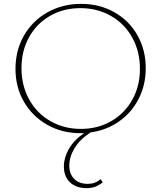

<svg xmlns="http://www.w3.org/2000/svg" viewBox="-20 -683 833 992"><path d="M338 173Q338 216 363.5 241.5Q389 267 434 267Q471 267 500 243L511 259Q492 274 472.5 281.5Q453 289 427 289Q373 289 341.5 259Q310 229 310 177Q310 132 335.5 87Q361 42 414 5H395Q300 5 223.5 -38.5Q147 -82 103.5 -157.5Q60 -233 60 -327Q60 -423 104 -499.5Q148 -576 225.5 -619.5Q303 -663 399 -663Q494 -663 570.5 -620Q647 -577 690 -501Q733 -425 733 -331Q733 -244 696.5 -172.5Q660 -101 595 -55.5Q530 -10 448 1Q393 37 365.5 82Q338 127 338 173ZM398 -17Q485 -17 554.5 -57Q624 -97 663.5 -167.5Q703 -238 703 -327Q703 -417 663.5 -488.5Q624 -560 553.5 -600.5Q483 -641 395 -641Q308 -641 238.5 -601Q169 -561 130 -490.5Q91 -420 91 -331Q91 -241 130.5 -169.5Q170 -98 240 -57.5Q310 -17 398 -17Z"/></svg>

Font: Ysabeau Extralight
Style: Regular
Weight: 200
Designer: Christian Thalmann (Catharsis Fonts)
Version: Version 0.003